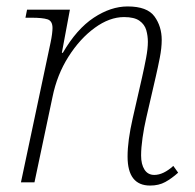

<svg xmlns="http://www.w3.org/2000/svg" viewBox="-20 -566 604 596"><path d="M446 10Q376 10 376 -80Q376 -105 380 -134.5Q384 -164 392 -199L421 -326Q428 -357 433.5 -386Q439 -415 439 -436Q439 -455 434 -472.5Q429 -490 413 -501.5Q397 -513 365 -513Q320 -513 274 -479.5Q228 -446 192.5 -390Q157 -334 143 -265L87 0H45L137 -434Q140 -448 141.5 -460Q143 -472 143 -479Q143 -501 127.5 -506Q112 -511 78 -511H59L64 -536H197L172 -402H175Q218 -476 271 -511Q324 -546 376 -546Q437 -546 459.5 -515Q482 -484 482 -442Q482 -417 476 -386.5Q470 -356 464 -330L434 -200Q427 -170 422.5 -138.5Q418 -107 418 -83Q418 -56 428.5 -39.5Q439 -23 459 -23Q487 -23 518 -51L533 -30Q513 -12 493 -1Q473 10 446 10Z"/></svg>

Font: Noto Serif ExtraLight
Style: Italic
Weight: 200
Italic angle: -12°
Designer: Monotype Design Team
Foundry: Monotype Imaging Inc.
Version: Version 2.014; ttfautohint (v1.8.4.7-5d5b)